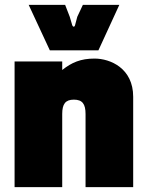

<svg xmlns="http://www.w3.org/2000/svg" viewBox="-20 -770 603 790"><path d="M40 0H236V-301C236 -342 249 -360 284 -360C319 -360 332 -342 332 -301V0H528V-372C528 -489 434 -529 369 -529C312 -529 275 -513 236 -482V-517H40ZM185 -563H385L471 -750H321L298 -701L289 -667C287 -658 280 -658 277 -667L267 -701L248 -750H98Z"/></svg>

Font: Finlandica Black
Style: Regular
Weight: 900
Designer: Niklas Ekholm, Juho Hiilivirta, Jaakko Suomalainen
Foundry: Helsinki Type Studio
Version: Version 2.000;Glyphs 3.2 (3202)